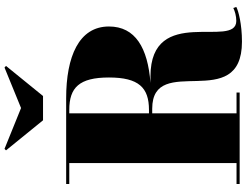

<svg xmlns="http://www.w3.org/2000/svg" viewBox="-138 -918 1066 830"><g transform="rotate(-90 395.0 -503.0)"><path d="M343 -945 166.5 -1016.5 160 -1010 290 -850H395L525 -1010L518 -1016.5ZM14.5 -13.5V0H410V-13.5H320V-378H340C586 -378 317 10 630 10C706 10 764 -5.5 780 -14.5L775.5 -27.5C761.5 -20.5 740.5 -14.5 719.5 -14.5C596.5 -14.5 793 -385.5 480 -385.5H451.5C603 -397 695.5 -451 695.5 -565C695.5 -695 565.5 -750 385 -750H14.5V-736.5H105V-13.5ZM335 -736.5C431 -736.5 475 -694 475 -565C475 -436 431 -392 335 -392H320V-736.5Z"/></g></svg>

Font: Bodoni* 16pt Fatface
Style: Regular
Weight: 900
Version: Version 2.3